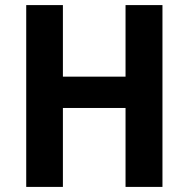

<svg xmlns="http://www.w3.org/2000/svg" viewBox="-20 -734 740 754"><path d="M618 0H473V-310H227V0H83V-714H227V-433H473V-714H618Z"/></svg>

Font: Noto Sans Sinhala SemiCondensed
Style: Bold
Weight: 700
Width: 4
Designer: Jelle Bosma - Monotype Design Team
Foundry: Monotype Imaging Inc.
Version: Version 2.006; ttfautohint (v1.8.4.7-5d5b)